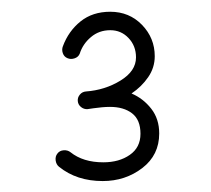

<svg xmlns="http://www.w3.org/2000/svg" viewBox="-20 -749 369 335"><path d="M115.7 -572.8Q115.2 -579.1 119.4 -584Q123.5 -588.9 129.9 -589.4Q163.1 -591.8 190.2 -608.4Q217.3 -625 217.3 -648.9Q217.3 -668.9 204.3 -682.6Q191.4 -696.3 172.4 -696.3Q152.8 -696.3 138.7 -684.3Q124.5 -672.4 119.1 -655.3Q116.7 -649.4 110.1 -647.2Q103.5 -645 97.7 -647.5Q91.8 -649.9 89.6 -656.2Q87.4 -662.6 89.8 -668.5Q99.6 -694.8 120.6 -711.7Q141.6 -728.5 172.4 -728.5Q205.6 -728.5 227.8 -705.6Q250 -682.6 250 -650.9Q250 -630.9 238.5 -614.3Q227.1 -597.7 209.5 -585.9Q230 -577.1 243.9 -559.3Q257.8 -541.5 257.8 -516.1Q257.8 -478.5 228.3 -455.8Q198.7 -433.1 159.2 -433.1Q113.8 -433.1 83 -458Q78.1 -461.9 77.1 -469Q76.2 -476.1 80.1 -481Q84 -486.3 91.1 -486.8Q98.1 -487.3 103 -483.4Q125 -465.8 160.2 -465.8Q188 -465.8 206.5 -478.8Q225.1 -491.7 225.1 -515.6Q225.1 -540 210.4 -551.3Q195.8 -562.5 171.9 -562.5Q165 -562.5 157.7 -561.8Q150.4 -561 143.1 -560.1Q137.7 -559.1 132.8 -558.6Q126.5 -558.1 121.3 -562.3Q116.2 -566.4 115.7 -572.8Z"/></svg>

Font: Mikhak-DS2-FD Light
Style: Regular
Weight: 300
Designer: Amin Abedi
Version: Version 3.2